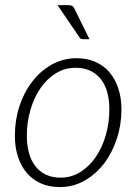

<svg xmlns="http://www.w3.org/2000/svg" viewBox="-20 -736 553 762"><path d="M39 0ZM220.5 -31Q264 -31 299.8 -53.8Q335.5 -76.5 361 -114.2Q386.5 -152 400.2 -200.8Q414 -249.5 414 -301Q414 -381 378.5 -424Q343 -467 280 -467Q236.5 -467 200.8 -444.5Q165 -422 139.8 -384.8Q114.5 -347.5 100.5 -299Q86.5 -250.5 86.5 -198Q86.5 -118.5 121.8 -74.8Q157 -31 220.5 -31ZM216.5 6.5Q176.5 6.5 143.8 -7.5Q111 -21.5 87.8 -48Q64.5 -74.5 51.8 -112.2Q39 -150 39 -198Q39 -258.5 57 -314Q75 -369.5 107.8 -412Q140.5 -454.5 185.5 -479.8Q230.5 -505 284.5 -505Q324.5 -505 357.2 -491Q390 -477 413.2 -450.5Q436.5 -424 449.2 -386.2Q462 -348.5 462 -301.5Q462 -241 443.8 -185.5Q425.5 -130 393 -87.2Q360.5 -44.5 315.5 -19Q270.5 6.5 216.5 6.5ZM251 -715.5Q262 -715.5 267.2 -712Q272.5 -708.5 276.5 -699.5L335 -580.5H310Q304.5 -580.5 300.8 -582.2Q297 -584 294.5 -589L208.5 -715.5Z"/></svg>

Font: Lato Light
Style: Italic
Weight: 300
Italic angle: -7°
Designer: Lukasz Dziedzic
Foundry: tyPoland Lukasz Dziedzic
Version: Version 2.007; 2014-02-27